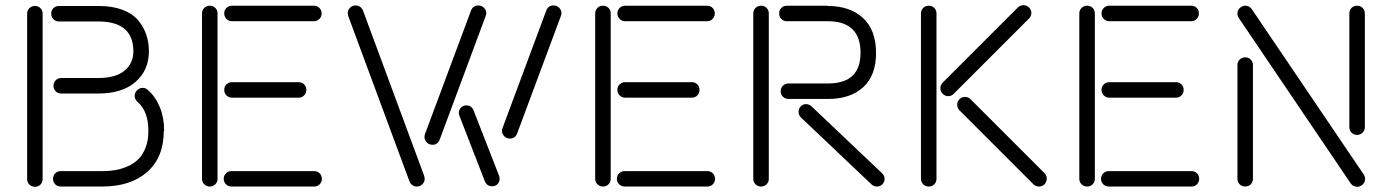

<svg xmlns="http://www.w3.org/2000/svg" viewBox="-20 -692 5385 743"><path d="M85 1V-639.2Q85 -651.9 93.8 -660.4Q102.5 -668.9 115.2 -668.9Q127.9 -668.9 136.5 -660.4Q145 -651.9 145 -639.2V1Q145 13.7 136.5 22.2Q127.9 30.8 115.2 30.8Q102.5 30.8 93.8 22.2Q85 13.7 85 1ZM208 -668.9H360.8Q414.6 -668.9 453.9 -654.1Q493.2 -639.2 514.6 -613.3Q536.1 -587.4 546.1 -557.6Q556.2 -527.8 556.2 -493.2Q556.2 -420.4 504.6 -375.2Q453.1 -330.1 360.8 -330.1H216.8Q204.1 -330.1 195.6 -338.6Q187 -347.2 187 -359.9Q187 -372.6 195.6 -381.3Q204.1 -390.1 216.8 -390.1H360.8Q426.8 -390.1 461.4 -418.2Q496.1 -446.3 496.1 -493.2Q496.1 -608.9 360.8 -608.9H208Q195.3 -608.9 186.8 -617.7Q178.2 -626.5 178.2 -639.2Q178.2 -651.9 186.8 -660.4Q195.3 -668.9 208 -668.9ZM554.2 -185.1V-186Q554.2 -261.2 512.2 -297.9Q501 -307.6 501 -320.8Q501 -331.5 508.8 -340.8Q518.6 -352.1 532.2 -352.1Q542.5 -352.1 551.8 -344.2Q582 -317.9 598.6 -276.9Q615.2 -235.8 615.2 -186L613.8 -185.1Q613.8 -83.5 550 -26.9Q486.3 29.8 376 29.8H214.8Q202.1 29.8 193.6 21.2Q185.1 12.7 185.1 0Q185.1 -12.7 193.6 -21.2Q202.1 -29.8 214.8 -29.8H376Q403.3 -29.8 427.2 -33.9Q451.2 -38.1 475.1 -48.8Q499 -59.6 516.1 -76.7Q533.2 -93.8 543.7 -121.6Q554.2 -149.4 554.2 -185.1Z M761.7 0V-640.1Q761.7 -652.8 770.5 -661.4Q779.3 -669.9 792 -669.9Q804.7 -669.9 813.2 -661.4Q821.8 -652.8 821.8 -640.1V0Q821.8 12.7 813.2 21.2Q804.7 29.8 792 29.8Q779.3 29.8 770.5 21.2Q761.7 12.7 761.7 0ZM877.9 -669.9H1194.8Q1207.5 -669.9 1216.1 -661.4Q1224.6 -652.8 1224.6 -640.1Q1224.6 -627.4 1216.1 -618.7Q1207.5 -609.9 1194.8 -609.9H877.9Q865.2 -609.9 856.4 -618.7Q847.7 -627.4 847.7 -640.1Q847.7 -652.8 856.4 -661.4Q865.2 -669.9 877.9 -669.9ZM877.9 -374H1135.7Q1148.4 -374 1157 -365.5Q1165.5 -356.9 1165.5 -344.2Q1165.5 -331.5 1157 -322.8Q1148.4 -314 1135.7 -314H877.9Q865.2 -314 856.4 -322.8Q847.7 -331.5 847.7 -344.2Q847.7 -356.9 856.4 -365.5Q865.2 -374 877.9 -374ZM876 -29.8H1195.8Q1208.5 -29.8 1217 -21.2Q1225.6 -12.7 1225.6 0Q1225.6 12.7 1217 21.2Q1208.5 29.8 1195.8 29.8H876Q863.3 29.8 854.5 21.2Q845.7 12.7 845.7 0Q845.7 -12.7 854.5 -21.2Q863.3 -29.8 876 -29.8Z M1564.5 9.8 1327.6 -629.9Q1325.7 -637.7 1325.7 -641.1Q1325.7 -652.8 1334.5 -661.9Q1343.3 -670.9 1356.4 -670.9Q1365.7 -670.9 1373.5 -665.5Q1381.3 -660.2 1384.8 -650.9L1621.6 -11.2Q1623.5 -3.4 1623.5 0Q1623.5 11.7 1614.7 20.8Q1606 29.8 1592.8 29.8Q1583.5 29.8 1575.7 24.4Q1567.9 19 1564.5 9.8ZM1624.5 -172.9 1802.7 -650.9Q1810.5 -670.9 1830.6 -670.9Q1844.2 -670.9 1853 -661.9Q1861.8 -652.8 1861.8 -641.1Q1861.8 -637.2 1859.4 -629.9L1681.6 -151.9Q1673.8 -131.8 1653.8 -131.8Q1640.1 -131.8 1631.3 -141.1Q1622.6 -150.4 1622.6 -162.1Q1622.6 -167 1624.5 -172.9ZM1924.8 -196.8 2093.8 -650.9Q2101.6 -670.9 2121.6 -670.9Q2135.3 -670.9 2144 -661.9Q2152.8 -652.8 2152.8 -641.1Q2152.8 -637.2 2150.4 -629.9L1981.4 -175.8Q1973.6 -155.8 1953.6 -155.8Q1939.9 -155.8 1931.2 -165Q1922.4 -174.3 1922.4 -186Q1922.4 -189.5 1924.8 -196.8ZM1856.4 9.8 1757.8 -244.1Q1755.4 -251.5 1755.4 -253.9Q1755.4 -266.1 1763.4 -275.1Q1771.5 -284.2 1784.7 -284.2Q1804.7 -284.2 1812.5 -265.1L1911.6 -11.2Q1913.6 -5.4 1913.6 -1Q1913.6 11.2 1905.8 20Q1897.9 28.8 1884.8 28.8Q1864.3 28.8 1856.4 9.8Z M2283.2 0V-640.1Q2283.2 -652.8 2292 -661.4Q2300.8 -669.9 2313.5 -669.9Q2326.2 -669.9 2334.7 -661.4Q2343.3 -652.8 2343.3 -640.1V0Q2343.3 12.7 2334.7 21.2Q2326.2 29.8 2313.5 29.8Q2300.8 29.8 2292 21.2Q2283.2 12.7 2283.2 0ZM2399.4 -669.9H2716.3Q2729 -669.9 2737.5 -661.4Q2746.1 -652.8 2746.1 -640.1Q2746.1 -627.4 2737.5 -618.7Q2729 -609.9 2716.3 -609.9H2399.4Q2386.7 -609.9 2377.9 -618.7Q2369.1 -627.4 2369.1 -640.1Q2369.1 -652.8 2377.9 -661.4Q2386.7 -669.9 2399.4 -669.9ZM2399.4 -374H2657.2Q2669.9 -374 2678.5 -365.5Q2687 -356.9 2687 -344.2Q2687 -331.5 2678.5 -322.8Q2669.9 -314 2657.2 -314H2399.4Q2386.7 -314 2377.9 -322.8Q2369.1 -331.5 2369.1 -344.2Q2369.1 -356.9 2377.9 -365.5Q2386.7 -374 2399.4 -374ZM2397.5 -29.8H2717.3Q2730 -29.8 2738.5 -21.2Q2747.1 -12.7 2747.1 0Q2747.1 12.7 2738.5 21.2Q2730 29.8 2717.3 29.8H2397.5Q2384.8 29.8 2376 21.2Q2367.2 12.7 2367.2 0Q2367.2 -12.7 2376 -21.2Q2384.8 -29.8 2397.5 -29.8Z M2895 0V-640.1Q2895 -652.8 2903.8 -661.4Q2912.6 -669.9 2925.3 -669.9Q2938 -669.9 2946.5 -661.4Q2955.1 -652.8 2955.1 -640.1V0Q2955.1 12.7 2946.5 21.2Q2938 29.8 2925.3 29.8Q2912.6 29.8 2903.8 21.2Q2895 12.7 2895 0ZM3183.1 -669.9V-668.9Q3269.5 -668.9 3319.8 -622.3Q3370.1 -575.7 3370.1 -486.8Q3370.1 -399.4 3320.1 -354.2Q3270 -309.1 3185.1 -309.1H3031.2Q3018.6 -309.1 3009.8 -317.6Q3001 -326.2 3001 -338.9Q3001 -351.6 3009.8 -360.4Q3018.6 -369.1 3031.2 -369.1H3185.1Q3310.1 -369.1 3310.1 -487.8Q3310.1 -609.9 3183.1 -609.9H3024.9Q3012.2 -609.9 3003.7 -618.7Q2995.1 -627.4 2995.1 -640.1Q2995.1 -652.8 3003.7 -661.4Q3012.2 -669.9 3024.9 -669.9ZM3353 22 3079.1 -237.8Q3070.3 -246.6 3070.3 -258.8Q3070.3 -270.5 3078.1 -279.8Q3087.4 -289.1 3099.1 -289.1Q3110.4 -289.1 3120.1 -280.8L3394 -21Q3403.3 -11.7 3403.3 0Q3403.3 11.2 3395 21Q3386.2 29.8 3374 29.8Q3362.3 29.8 3353 22Z M3627.9 -372.1 3918.9 -663.1Q3927.7 -671.9 3940.9 -671.9Q3953.1 -671.9 3961.9 -663.1Q3971.2 -653.8 3971.2 -642.1Q3971.2 -629.4 3961.9 -620.1L3670.9 -329.1Q3661.6 -319.8 3649.9 -319.8Q3637.2 -319.8 3627.9 -329.1Q3619.1 -337.9 3619.1 -351.1Q3619.1 -363.3 3627.9 -372.1ZM3543.9 0V-640.1Q3543.9 -652.8 3552.7 -661.4Q3561.5 -669.9 3574.2 -669.9Q3586.9 -669.9 3595.5 -661.4Q3604 -652.8 3604 -640.1V0Q3604 12.7 3595.5 21.2Q3586.9 29.8 3574.2 29.8Q3561.5 29.8 3552.7 21.2Q3543.9 12.7 3543.9 0ZM3979 21 3692.9 -265.1Q3684.1 -273.9 3684.1 -287.1Q3684.1 -299.3 3692.9 -308.1Q3701.7 -316.9 3714.8 -316.9Q3727.1 -316.9 3735.8 -308.1L4022 -22Q4030.8 -13.2 4030.8 -1Q4030.8 12.2 4022 21Q4013.2 29.8 4001 29.8Q3987.8 29.8 3979 21Z M4156.7 0V-640.1Q4156.7 -652.8 4165.5 -661.4Q4174.3 -669.9 4187 -669.9Q4199.7 -669.9 4208.3 -661.4Q4216.8 -652.8 4216.8 -640.1V0Q4216.8 12.7 4208.3 21.2Q4199.7 29.8 4187 29.8Q4174.3 29.8 4165.5 21.2Q4156.7 12.7 4156.7 0ZM4272.9 -669.9H4589.8Q4602.5 -669.9 4611.1 -661.4Q4619.6 -652.8 4619.6 -640.1Q4619.6 -627.4 4611.1 -618.7Q4602.5 -609.9 4589.8 -609.9H4272.9Q4260.3 -609.9 4251.5 -618.7Q4242.7 -627.4 4242.7 -640.1Q4242.7 -652.8 4251.5 -661.4Q4260.3 -669.9 4272.9 -669.9ZM4272.9 -374H4530.8Q4543.5 -374 4552 -365.5Q4560.5 -356.9 4560.5 -344.2Q4560.5 -331.5 4552 -322.8Q4543.5 -314 4530.8 -314H4272.9Q4260.3 -314 4251.5 -322.8Q4242.7 -331.5 4242.7 -344.2Q4242.7 -356.9 4251.5 -365.5Q4260.3 -374 4272.9 -374ZM4271 -29.8H4590.8Q4603.5 -29.8 4612.1 -21.2Q4620.6 -12.7 4620.6 0Q4620.6 12.7 4612.1 21.2Q4603.5 29.8 4590.8 29.8H4271Q4258.3 29.8 4249.5 21.2Q4240.7 12.7 4240.7 0Q4240.7 -12.7 4249.5 -21.2Q4258.3 -29.8 4271 -29.8Z M5206.5 17.1 4773.4 -623Q4768.6 -631.3 4768.6 -639.2Q4768.6 -655.8 4782.7 -665Q4791 -669.9 4798.8 -669.9Q4815.4 -669.9 4824.7 -655.8L5257.8 -16.1Q5262.7 -7.8 5262.7 0Q5262.7 16.6 5248.5 25.9Q5240.2 30.8 5232.4 30.8Q5215.8 30.8 5206.5 17.1ZM5201.7 -200.2V-640.1Q5201.7 -652.8 5210.2 -661.4Q5218.8 -669.9 5231.4 -669.9Q5244.1 -669.9 5252.9 -661.4Q5261.7 -652.8 5261.7 -640.1V-200.2Q5261.7 -187.5 5252.9 -178.7Q5244.1 -169.9 5231.4 -169.9Q5218.8 -169.9 5210.2 -178.7Q5201.7 -187.5 5201.7 -200.2ZM4768.6 0V-439.9Q4768.6 -452.6 4777.3 -461.4Q4786.1 -470.2 4798.8 -470.2Q4811.5 -470.2 4820.1 -461.4Q4828.6 -452.6 4828.6 -439.9V0Q4828.6 12.7 4820.1 21.2Q4811.5 29.8 4798.8 29.8Q4786.1 29.8 4777.3 21.2Q4768.6 12.7 4768.6 0Z"/></svg>

Font: Beon
Style: Regular
Weight: 400
Designer: BSozoo
Foundry: BSozoo
Version: Version 1.001;PS 001.001;hotconv 1.0.70;makeotf.lib2.5.58329